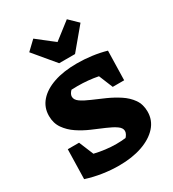

<svg xmlns="http://www.w3.org/2000/svg" viewBox="-223 -1060 1077 1194"><g transform="rotate(-30 316.0 -462.5)"><path d="M275 13Q219 13 159.5 4Q100 -5 44 -23L49 -235H130L173 -131Q211 -122 250 -117Q289 -112 328 -112Q363 -112 395 -116Q402 -123 408 -134Q414 -145 414 -156Q414 -178 388 -196Q362 -214 320.5 -231.5Q279 -249 232.5 -269Q186 -289 145 -316.5Q104 -344 77.5 -382Q51 -420 51 -472Q51 -533 89.5 -577Q128 -621 198 -645Q268 -669 363 -669Q417 -669 470 -662Q523 -655 572 -641L567 -431H485L444 -531Q374 -545 297 -545Q276 -545 254 -544Q234 -524 234 -505Q234 -482 260 -464Q286 -446 327.5 -428.5Q369 -411 415 -390.5Q461 -370 502.5 -343Q544 -316 570 -279Q596 -242 596 -190Q596 -128 555 -82.5Q514 -37 442 -12Q370 13 275 13ZM270 -725 143 -877 207 -938 327 -844 448 -938 511 -877 384 -725Z"/></g></svg>

Font: Piazzolla SC ExtraBold
Style: Regular
Weight: 800
Designer: Juan Pablo del Peral
Foundry: Huerta Tipografica
Version: Version 1.330